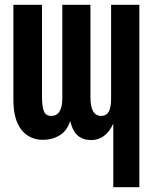

<svg xmlns="http://www.w3.org/2000/svg" viewBox="-20 -570 640 795"><path d="M557 205H449V-58Q417.5 10 357.5 10Q324.5 10 302.8 -8Q281 -26 270.5 -69Q258 -28.5 227.2 -9.8Q196.5 9 158 9Q102 9 68.8 -32.5Q35.5 -74 35.5 -157V-550H154V-168Q154 -127 162.2 -108.5Q170.5 -90 191.5 -90Q238 -90 238 -163V-550H354.5V-168Q354.5 -128.5 365.5 -109.2Q376.5 -90 399.5 -90Q420 -90 430 -107Q440 -124 440 -163V-550H557Z"/></svg>

Font: JuliaMono
Style: Bold
Weight: 700
Monospace: yes
Designer: cormullion
Foundry: corm
Version: Version 0.055; ttfautohint (v1.8.4)